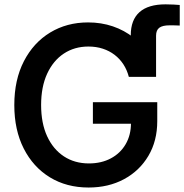

<svg xmlns="http://www.w3.org/2000/svg" viewBox="-20 -840 835 871"><path d="M573.2 -491.2V-680.2Q573.2 -749.5 612.8 -784.9Q652.3 -820.3 731 -820.3Q751.5 -820.3 767.8 -819.3Q784.2 -818.4 795.4 -817.4V-724.1Q787.1 -724.6 773.4 -724.9Q759.8 -725.1 749.5 -725.1Q717.3 -725.1 702.6 -714.1Q688 -703.1 688 -678.2V-491.2ZM381.8 10.7Q282.2 10.7 206.3 -35.6Q130.4 -82 87.6 -166.3Q44.9 -250.5 44.9 -363.3Q44.9 -478 88.4 -562.3Q131.8 -646.5 207.5 -692.4Q283.2 -738.3 379.4 -738.3Q439.5 -738.3 491.9 -720.5Q544.4 -702.6 585.4 -669.7Q626.5 -636.7 653.1 -591.6Q679.7 -546.4 688 -491.2H564.5Q556.2 -522.9 539.8 -548.1Q523.4 -573.2 499.8 -591.3Q476.1 -609.4 446.3 -619.1Q416.5 -628.9 381.3 -628.9Q317.9 -628.9 269.5 -596.9Q221.2 -564.9 193.8 -505.4Q166.5 -445.8 166.5 -363.8Q166.5 -281.2 193.8 -221.9Q221.2 -162.6 270 -130.6Q318.8 -98.6 383.3 -98.6Q439.9 -98.6 482.9 -121.6Q525.9 -144.5 550 -185.8Q574.2 -227.1 574.2 -282.2L605.5 -278.8H401.4V-376.5H693.4V-290.5Q693.4 -200.7 653.1 -132.8Q612.8 -64.9 542.5 -27.1Q472.2 10.7 381.8 10.7Z"/></svg>

Font: Inter Cardless Tabular Medium
Style: Regular
Weight: 500
Designer: Rasmus Andersson
Foundry: rsms
Version: Version 4.000;git-4fc901f